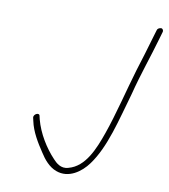

<svg xmlns="http://www.w3.org/2000/svg" viewBox="-77 -706 699 795"><g transform="rotate(10 273.0 -308.0)"><path d="M79 -183 82 -170C91 -126 117 -84 141 -48C158 -21 181 7 212 18C266 38 317 1 346 -39C404 -118 430 -234 464 -351C486 -438 514 -515 537 -596C540 -606 543 -617 546 -627C547 -633 543 -640 537 -640C529 -640 521 -635 520 -629L511 -599C498 -552 481 -499 466 -450C440 -363 414 -255 385 -173C360 -102 328 -22 259 -4H260H259C228 6 206 -16 194 -29C157 -68 122 -124 107 -181L104 -194C102 -211 76 -198 79 -183Z"/></g></svg>

Font: Stray Cat
Style: LtObl
Weight: 300
Version: Version 1.0